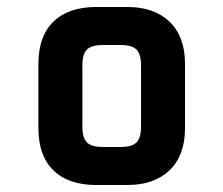

<svg xmlns="http://www.w3.org/2000/svg" viewBox="-20 -530 640 550"><path d="M344 0H256Q176 0 133 -42Q90 -84 90 -163V-347Q90 -426 133 -468Q176 -510 256 -510H344Q422 -510 466 -467.5Q510 -425 510 -347V-163Q510 -85 466 -42.5Q422 0 344 0ZM274 -109H326Q358 -109 371 -122Q384 -135 384 -167V-343Q384 -375 371 -388Q358 -401 326 -401H274Q242 -401 229 -388Q216 -375 216 -343V-167Q216 -135 229 -122Q242 -109 274 -109Z"/></svg>

Font: RajdhaniMono
Style: Bold
Weight: 700
Monospace: yes
Designer: Satya Rajpurohit, Jyotish Sonowal
Foundry: Indian Type Foundry
Version: Version 1.201;PS 1.0;hotconv 1.0.78;makeotf.lib2.5.61930; tt